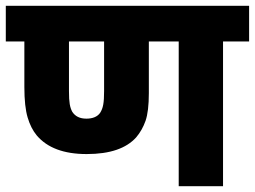

<svg xmlns="http://www.w3.org/2000/svg" viewBox="-20 -642 879 662"><path d="M838.9 -499V-622.1H0V-499H64V-341.8C64 -296.4 67.9 -261.7 75.2 -237.3C82.5 -212.4 92.8 -191.9 106.9 -174.8C143.1 -132.3 200.2 -110.8 278.8 -110.8C360.4 -110.8 415.5 -130.9 449.2 -168C463.4 -184.6 474.1 -203.6 481.9 -225.6C489.3 -247.1 493.2 -278.8 493.2 -320.8V-499H596.2V0H749V-499ZM277.8 -232.9C255.4 -232.9 239.3 -240.7 229 -256.8C221.2 -272 217.8 -287.6 217.8 -328.1V-499H338.9V-328.1C338.9 -286.6 335.4 -269 325.2 -252.9C315.9 -239.7 299.8 -232.9 277.8 -232.9Z"/></svg>

Font: Noto Reveo Sans
Style: Regular
Weight: 800
Designer: Monotype Design Team
Foundry: Monotype Imaging Inc.
Version: Version 2.007